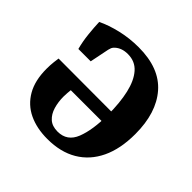

<svg xmlns="http://www.w3.org/2000/svg" viewBox="-154 -726 879 879"><g transform="rotate(45 285.0 -286.5)"><path d="M267 10Q198 10 146.5 -14.5Q95 -39 66 -89Q37 -139 37 -215Q37 -239 39.5 -260.5Q42 -282 43 -287L446 -286L445 -224H185Q184 -215 183 -203Q182 -191 182 -180Q182 -145 191 -114.5Q200 -84 220.5 -65.5Q241 -47 276 -47Q338 -47 361.5 -107Q385 -167 385 -264Q385 -343 371.5 -401.5Q358 -460 329 -493Q300 -526 253 -526Q233 -526 217.5 -520.5Q202 -515 191 -505Q182 -497 179.5 -490.5Q177 -484 175 -476L156 -382H76Q66 -419 61.5 -461.5Q57 -504 56 -537Q97 -557 152 -570Q207 -583 266 -583Q401 -583 468.5 -505.5Q536 -428 536 -291Q536 -195 504 -128Q472 -61 412 -25.5Q352 10 267 10Z"/></g></svg>

Font: Rasa
Style: Regular
Weight: 400
Designer: Anna Giedrys (Yrsa+Rasa design), David Brezina (Yrsa art-direction, Rasa art-direction, design)
Foundry: Rosetta Type Foundry
Version: Version 2.004